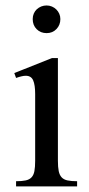

<svg xmlns="http://www.w3.org/2000/svg" viewBox="-20 -668 318 688"><path d="M196.3 -599.6Q196.3 -578.6 182.4 -564Q168.5 -549.3 147 -549.3Q125.5 -549.3 111.3 -563.5Q97.2 -577.6 97.2 -599.6Q97.2 -610.4 101.1 -619.4Q105 -628.4 111.8 -634.8Q118.7 -641.1 127.7 -644.8Q136.7 -648.4 147 -648.4Q157.2 -648.4 166.3 -644.5Q175.3 -640.6 181.9 -634Q188.5 -627.4 192.4 -618.7Q196.3 -609.9 196.3 -599.6ZM37.6 0V-18.6Q58.6 -18.6 72 -21.5Q85.4 -24.4 93 -32.5Q100.6 -40.5 103.3 -54.9Q106 -69.3 106 -91.8V-331.1Q106 -363.3 98.9 -379.9Q91.8 -396.5 72.3 -396.5Q65.4 -396.5 57.1 -394.5Q48.8 -392.6 37.6 -388.7L31.2 -406.2L166.5 -460H187.5V-91.8Q187.5 -69.3 190.4 -54.9Q193.4 -40.5 200.9 -32.5Q208.5 -24.4 221.9 -21.5Q235.4 -18.6 256.3 -18.6V0Z"/></svg>

Font: Doulos SIL CyrE
Style: Regular
Weight: 400
Designer: Walt Agee, Victor Gaultney, Peter Martin, Debbi Hosken, Becca Hirsbrunner
Foundry: SIL International
Version: Version 5.000